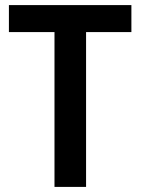

<svg xmlns="http://www.w3.org/2000/svg" viewBox="-20 -734 552 754"><path d="M318 0H194V-608H15V-714H496V-608H318Z"/></svg>

Font: Noto Sans Devanagari SemiCondensed SemiBold
Style: Regular
Weight: 600
Width: 4
Designer: Jelle Bosma - Monotype Design Team
Foundry: Monotype Imaging Inc.
Version: Version 2.004; ttfautohint (v1.8.4.7-5d5b)